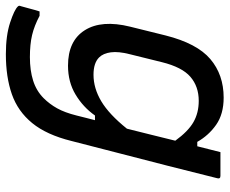

<svg xmlns="http://www.w3.org/2000/svg" viewBox="-99 -499 783 655"><g transform="rotate(90 292.5 -171.5)"><path d="M298 -543Q354 -543 390.5 -517.5Q427 -492 449 -453H464Q469 -473 474 -492.5Q479 -512 484 -532H565Q576 -532 573 -521Q551 -432 530.5 -352Q510 -272 489.5 -193Q469 -114 446 -24Q425 61 385 110Q345 159 286.5 179.5Q228 200 150 200Q86 200 42 185.5Q-2 171 -13 159Q-17 155 -14 149Q-9 132 -5.5 118Q-2 104 4 85H19Q53 103 84.5 110.5Q116 118 160 118Q205 118 240 107Q275 96 300 71Q320 51 334.5 25Q349 -1 359 -41Q363 -57 367 -73Q371 -89 375 -104H359Q331 -64 288 -38Q245 -12 189 -12Q104 -12 68 -69.5Q32 -127 56 -224L86 -345Q113 -452 166.5 -497.5Q220 -543 298 -543ZM161 -118Q180 -99 220 -99Q266 -99 310.5 -125.5Q355 -152 404 -213Q414 -253 424 -293Q434 -333 445 -378Q413 -422 381.5 -440Q350 -458 309 -458Q260 -458 227 -429.5Q194 -401 177 -332L150 -223Q140 -184 143.5 -158Q147 -132 161 -118Z"/></g></svg>

Font: Recursive Sn Lnr St
Style: Italic
Weight: 400
Italic angle: -15°
Version: Version 1.079;hotconv 1.0.112;makeotfexe 2.5.65598; ttfautoh